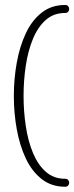

<svg xmlns="http://www.w3.org/2000/svg" viewBox="-20 -645 291 752"><path d="M234.9 86.4Q181.6 86.4 143.3 56.4Q105 26.4 81.1 -24.4Q57.1 -75.2 45.7 -138.7Q34.2 -202.1 34.2 -269Q34.2 -335.9 45.7 -399.7Q57.1 -463.4 81.1 -514.4Q105 -565.4 143.3 -595.5Q181.6 -625.5 234.9 -625.5Q243.2 -625.5 247.1 -620.6Q251 -615.7 251 -609.9Q251 -604 247.1 -599.1Q243.2 -594.2 234.9 -594.2Q190.4 -594.2 159.4 -566.9Q128.4 -539.6 109.1 -492.9Q89.8 -446.3 81.1 -388.4Q72.3 -330.6 72.3 -269.5Q72.3 -208.5 81.1 -150.6Q89.8 -92.8 109.1 -46.1Q128.4 0.5 159.4 27.8Q190.4 55.2 234.9 55.2Q243.2 55.2 247.1 60.1Q251 64.9 251 70.8Q251 76.7 247.1 81.5Q243.2 86.4 234.9 86.4Z"/></svg>

Font: Gruppo
Style: Regular
Weight: 400
Designer: Vernon Adams
Foundry: Vernon Adams
Version: Version 1.001; ttfautohint (v1.8.4.7-5d5b);gftools[0.9.28]